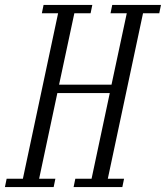

<svg xmlns="http://www.w3.org/2000/svg" viewBox="-71 -760 674 780"><path d="M-51 0 -44 -34H22L165 -706H99L106 -740H304L297 -706H231L169 -416H382L444 -706H378L385 -740H583L576 -706H510L367 -34H433L426 0H228L235 -34H301L375 -382H162L88 -34H154L147 0Z"/></svg>

Font: Xanh Mono
Style: Italic
Weight: 400
Italic angle: -12°
Monospace: yes
Designer: Lam Bao, Duy Dao
Foundry: Yellow Type Foundry
Version: Version 3.101; ttfautohint (v1.8.3)